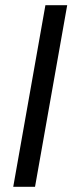

<svg xmlns="http://www.w3.org/2000/svg" viewBox="-20 -720 279 740"><path d="M31 0 155 -700H239L115 0Z"/></svg>

Font: DM Sans 9pt
Style: Italic
Weight: 400
Italic angle: -10°
Designer: Colophon Foundry, Jonny Pinhorn
Foundry: Colophon Foundry
Version: Version 4.004